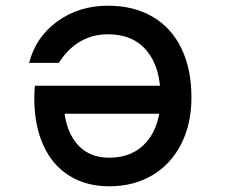

<svg xmlns="http://www.w3.org/2000/svg" viewBox="-20 -636 790 672"><path d="M165 -238 202 -295Q202 -194 244 -139Q286 -84 362 -84Q446 -84 494 -140.5Q542 -197 542 -295Q542 -400 494 -458Q446 -516 358 -516Q303 -516 259.5 -490Q216 -464 186 -416H82Q105 -506 180.5 -561Q256 -616 358 -616Q448 -616 514 -577.5Q580 -539 615 -466.5Q650 -394 650 -295Q650 -202 614 -131.5Q578 -61 513 -22.5Q448 16 362 16Q282 16 222.5 -21Q163 -58 131.5 -128Q100 -198 100 -293Q100 -308 102 -336H565V-238Z"/></svg>

Font: Martian Mono VF sWd Rg
Style: Regular
Weight: 400
Width: 6
Monospace: yes
Designer: Roman Shamin
Foundry: Evil Martians
Version: Version 1.100